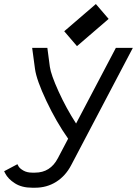

<svg xmlns="http://www.w3.org/2000/svg" viewBox="-45 -732 665 933"><path d="M300.8 70.8Q273.4 123 228 151.6Q182.6 180.2 125.5 180.2H111.3Q61 180.2 27.6 158.9Q-5.9 137.7 -20 109.9L-24.9 100.1L39.6 65.9L45.4 76.7Q51.3 86.9 68.8 96.9Q86.4 106.9 111.3 106.9H125.5Q199.7 106.9 236.3 36.6L286.1 -58.1Q228.5 -139.6 180.4 -241.5Q132.3 -343.3 125 -397.5L111.3 -499.5H185.1L197.3 -407.2Q202.6 -369.1 239.7 -287.4Q276.9 -205.6 324.7 -131.8L518.1 -499.5H600.6ZM329.1 -507.8 267.1 -580.1 420.9 -712.4 482.9 -640.1Z"/></svg>

Font: Anka/Coder
Style: Italic
Weight: 400
Italic angle: -12°
Monospace: yes
Version: Version 001.100